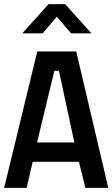

<svg xmlns="http://www.w3.org/2000/svg" viewBox="-20 -902 540 922"><path d="M87 -742 213 -882H293L419 -742H321L253 -822L185 -742ZM0 0 159 -655H346L500 0H390L359 -125H137L108 0ZM337 -218 263 -562H241L158 -218Z"/></svg>

Font: TypoPRO Lekton
Style: Bold
Weight: 700
Monospace: yes
Designer: Paolo Mazzetti, Luciano Perondi, Raffaele Flato, Elena Papassissa, Emilio Macchia, Michela Povoleri, Tobias Seemiller, R
Version: Version 34.000